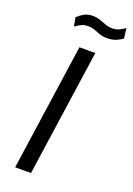

<svg xmlns="http://www.w3.org/2000/svg" viewBox="-169 -968 711 1030"><g transform="rotate(20 186.0 -453.0)"><path d="M59.5 0 163.5 -723H254L150 0ZM97.5 -817.5 88.5 -867.5Q106.5 -884 126 -895Q145.5 -906 173.5 -906Q196.5 -906 216.2 -899Q236 -892 254.8 -885.2Q273.5 -878.5 294.5 -878.5Q315.5 -878.5 332.5 -886.8Q349.5 -895 365 -906L372.5 -848.5Q359 -838.5 337.2 -829Q315.5 -819.5 285.5 -819.5Q260.5 -819.5 242.5 -826Q224.5 -832.5 207.5 -839Q190.5 -845.5 169 -845.5Q145.5 -845.5 129.8 -837Q114 -828.5 97.5 -817.5Z"/></g></svg>

Font: Public Sans
Style: Italic
Weight: 400
Italic angle: -8°
Designer: The Public Sans project authors (U.S. Web Design System). Libre Franklin designed by Pablo Impallari and Rodrigo Fuenzal
Version: Version 1.008; ttfautohint (v1.8.1) -l 8 -r 50 -G 200 -x 14 